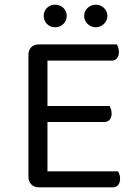

<svg xmlns="http://www.w3.org/2000/svg" viewBox="-20 -797 582 817"><path d="M101 -366H182V-8Q178 -7 167 -3.5Q156 0 145 0Q125 0 113 -12.5Q101 -25 101 -44ZM182 -248 101 -249V-564Q101 -584 113 -596Q125 -608 145 -608Q156 -608 167 -605Q178 -602 182 -600ZM145 -278V-346H446Q449 -342 452 -333Q455 -324 455 -314Q455 -298 447 -288Q439 -278 424 -278ZM145 0V-68H482Q485 -64 488 -55.5Q491 -47 491 -36Q491 -20 483 -10Q475 0 460 0ZM145 -539V-608H477Q480 -604 483 -595Q486 -586 486 -576Q486 -560 478 -549.5Q470 -539 455 -539ZM264 -729Q264 -710 250 -695.5Q236 -681 214 -681Q193 -681 179.5 -695.5Q166 -710 166 -729Q166 -749 179.5 -763Q193 -777 214 -777Q236 -777 250 -763Q264 -749 264 -729ZM437 -729Q437 -710 422.5 -695.5Q408 -681 387 -681Q367 -681 352.5 -695.5Q338 -710 338 -729Q338 -749 352.5 -763Q367 -777 387 -777Q408 -777 422.5 -763Q437 -749 437 -729Z"/></svg>

Font: Baloo Tammudu 2
Style: Regular
Weight: 400
Designer: Maithili Shingre, Omkar Shende and Ek Type
Foundry: Ek Type
Version: Version 1.700